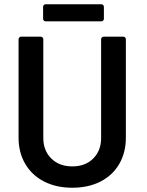

<svg xmlns="http://www.w3.org/2000/svg" viewBox="-20 -872 689 900"><path d="M67 -227V-688Q67 -693 70.5 -696.5Q74 -700 79 -700H171Q176 -700 179.5 -696.5Q183 -693 183 -688V-225Q183 -166 220.5 -129Q258 -92 319 -92Q380 -92 417 -129Q454 -166 454 -225V-688Q454 -693 457.5 -696.5Q461 -700 466 -700H558Q563 -700 566.5 -696.5Q570 -693 570 -688V-227Q570 -157 539 -103.5Q508 -50 451 -21Q394 8 319 8Q244 8 187 -21Q130 -50 98.5 -103.5Q67 -157 67 -227ZM194 -852H455Q460 -852 463.5 -848.5Q467 -845 467 -840V-784Q467 -779 463.5 -775.5Q460 -772 455 -772H194Q189 -772 185.5 -775.5Q182 -779 182 -784V-840Q182 -845 185.5 -848.5Q189 -852 194 -852Z"/></svg>

Font: Barlow SemiBold
Style: Regular
Weight: 600
Designer: Jeremy Tribby
Foundry: Tribby Type
Version: Version 1.422